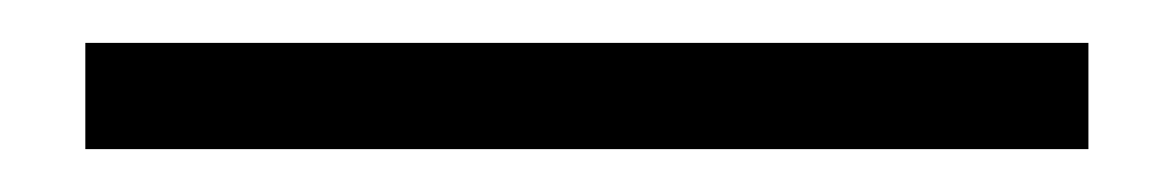

<svg xmlns="http://www.w3.org/2000/svg" viewBox="-20 40 550 90"><path d="M490.2 60.1V109.9H20V60.1Z"/></svg>

Font: Sporting Grotesque
Style: Bold
Weight: 700
Designer: Lucas LE BIHAN
Foundry: Lucas LE BIHAN
Version: Version 2.002;PS 2.2;hotconv 1.0.88;makeotf.lib2.5.647800